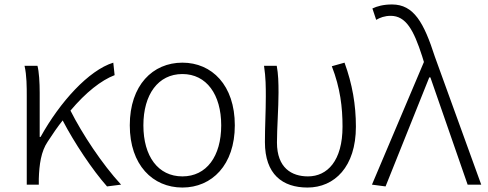

<svg xmlns="http://www.w3.org/2000/svg" viewBox="-20 -828 2188 861"><path d="M523 0C438 -92 349 -227 296 -332C365 -414 434 -468 494 -491L488 -547C378 -513 249 -371 162 -214H158V-412C158 -458 155 -507 148 -533H90C100 -490 100 -438 100 -395V0H154V-26C156 -90 164 -149 194 -193C216 -227 238 -259 261 -288C313 -188 395 -65 460 8Z M798 13C930 13 1033 -88 1033 -266C1033 -446 930 -547 798 -547C665 -547 562 -446 562 -266C562 -88 665 13 798 13ZM798 -37C689 -37 623 -127 623 -266C623 -404 689 -496 798 -496C906 -496 972 -404 972 -266C972 -127 906 -37 798 -37Z M1359 13C1480 13 1576 -80 1576 -260C1576 -358 1560 -451 1525 -547L1468 -531C1506 -433 1516 -347 1516 -260C1516 -107 1448 -37 1361 -37C1288 -37 1222 -75 1222 -189C1222 -252 1229 -345 1229 -412C1229 -458 1228 -495 1221 -533H1164C1172 -479 1172 -438 1172 -395C1172 -327 1168 -259 1168 -191C1168 -46 1247 13 1359 13Z M1709 8 1905 -481H1910L2077 0H2138L1930 -574C1881 -726 1836 -808 1738 -808C1699 -808 1671 -800 1650 -790L1667 -739C1684 -749 1705 -757 1732 -757C1800 -757 1835 -694 1873 -576L1881 -550L1648 0Z"/></svg>

Font: Genne Gothic Light
Style: Regular
Weight: 300
Designer: Ryoko NISHIZUKA (kana & ideographs); Paul D. Hunt (Latin, Greek & Cyrillic); Wenlong ZHANG (bopomofo); Sandoll Communica
Foundry: Adobe Systems Incorporated
Version: Version 1.004;PS 1.004;hotconv 16.6.51;makeotf.lib2.5.65220